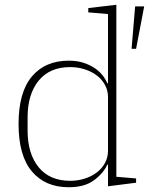

<svg xmlns="http://www.w3.org/2000/svg" viewBox="-20 -775 626 807"><path d="M269 12Q170 12 114 -54.5Q58 -121 58 -254Q58 -387 114 -453.5Q170 -520 269 -520Q302 -520 328 -512Q354 -504 374.5 -491Q395 -478 409 -461Q423 -444 431 -425H434V-716L351 -723V-741L469 -755V-32L552 -25V-7L434 8V-83H431Q414 -46 374.5 -17Q335 12 269 12ZM275 -15Q306 -15 335 -24Q364 -33 386 -49.5Q408 -66 421 -89.5Q434 -113 434 -142V-366Q434 -395 421 -418.5Q408 -442 386 -458.5Q364 -475 335 -484Q306 -493 275 -493Q189 -493 142.5 -436Q96 -379 96 -282V-226Q96 -129 142.5 -72Q189 -15 275 -15ZM548 -748H586L552 -570H533Z"/></svg>

Font: IBM Plex Serif ExtLt
Style: Regular
Weight: 200
Designer: Mike Abbink, Paul van der Laan, Pieter van Rosmalen
Foundry: Bold Monday
Version: Version 3.001